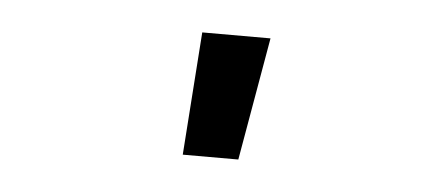

<svg xmlns="http://www.w3.org/2000/svg" viewBox="-27 -798 555 241"><g transform="rotate(5 250.0 -677.5)"><path d="M209 -600 220 -755H306L279 -600Z"/></g></svg>

Font: Iosevka Curly Slab Medium
Style: Regular
Weight: 500
Monospace: yes
Designer: Belleve Invis
Foundry: Belleve Invis
Version: Version 22.1.2; ttfautohint (v1.8.4)